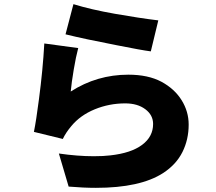

<svg xmlns="http://www.w3.org/2000/svg" viewBox="-20 -837 1040 923"><path d="M741 -739 705 -590Q659 -596 539 -620Q388 -649 295 -672L333 -817Q417 -791 533.5 -770.5Q650 -750 741 -739ZM320 -397Q446 -478 597 -478Q692 -478 756 -444Q819 -410 853 -355.5Q887 -301 887 -238Q887 -166 857 -106Q827 -46 764 -5Q654 66 441 66Q381 66 310 60L263 -99Q353 -86 431 -86Q478 -86 510 -90Q610 -101 663 -140.5Q716 -180 716 -241Q716 -284 678.5 -312Q641 -340 582 -340Q505 -340 435.5 -311.5Q366 -283 323 -231Q296 -199 282 -169L143 -203Q154 -257 167 -358Q186 -501 193 -628L356 -606Q345 -565 334.5 -502.5Q324 -440 320 -397Z"/></svg>

Font: Merged Yaku Han JP Black
Style: Regular
Weight: 900
Designer: Ryoko NISHIZUKA 西塚涼子 (kana, bopomofo & ideographs); Paul D. Hunt (Latin, Greek & Cyrillic); Sandoll Communications 산돌커뮤니
Foundry: Adobe
Version: Version 2.004